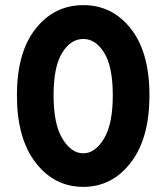

<svg xmlns="http://www.w3.org/2000/svg" viewBox="-20 -724 649 749"><path d="M305 5Q192 5 119 -89.5Q46 -184 46 -352Q46 -520 119 -612Q192 -704 305 -704Q418 -704 490.5 -612Q563 -520 563 -352Q563 -184 490 -89.5Q417 5 305 5ZM305 -126Q351 -126 385.5 -183Q420 -240 420 -352Q420 -464 386.5 -518Q353 -572 305 -572Q256 -572 222.5 -518Q189 -464 189 -352Q189 -240 223.5 -183Q258 -126 305 -126Z"/></svg>

Font: LilGrotesk Bold
Style: Regular
Weight: 700
Designer: BSozoo
Foundry: BSozoo
Version: Version 1.001;PS 001.001;hotconv 1.0.70;makeotf.lib2.5.58329